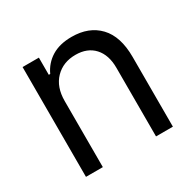

<svg xmlns="http://www.w3.org/2000/svg" viewBox="-126 -690 838 826"><g transform="rotate(-30 292.5 -276.5)"><path d="M76.7 0V-545.5H157.7V-460.2H164.8Q184.7 -503.6 224.4 -528.1Q264.2 -552.6 323.9 -552.6Q409.4 -552.6 459 -500.4Q508.5 -448.2 508.5 -346.6V0H424.7V-340.9Q424.7 -404.8 391.5 -441.1Q358.3 -477.3 299.7 -477.3Q237.9 -477.3 199.2 -437.5Q160.5 -397.7 160.5 -328.1V0Z"/></g></svg>

Font: TID UI
Style: Regular
Weight: 400
Designer: The TID Project Authors
Foundry: Bakken & Bæck
Version: Version 1.001;hotconv 1.0.109;makeotfexe 2.5.65596